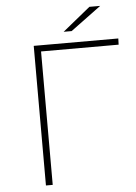

<svg xmlns="http://www.w3.org/2000/svg" viewBox="-59 -915 681 959"><g transform="rotate(-5 282.0 -435.0)"><path d="M555 -669H166V0H132V-700H556ZM426 -870H480L327 -757H287Z"/></g></svg>

Font: Montserrat Alternates ExLight
Style: Regular
Weight: 275
Designer: Julieta Ulanovsky
Foundry: Julieta Ulanovsky
Version: Version 7.200